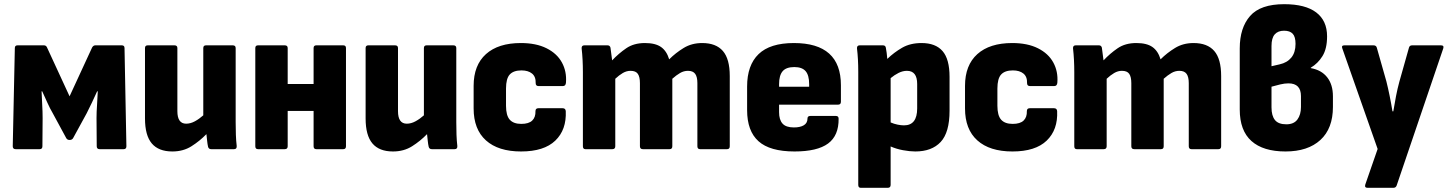

<svg xmlns="http://www.w3.org/2000/svg" viewBox="-20 -714 6940 919"><path d="M55 0Q41 0 41 -14L51 -484Q51 -497 64 -497H190Q201 -497 205 -487L313 -253L421 -487Q427 -497 436 -497H563Q576 -497 576 -484L585 -14Q585 0 572 0H457Q443 0 443 -14L442 -149Q442 -178 444.5 -212.5Q447 -247 448 -277H445Q433 -251 420 -223Q407 -195 395 -172L330 -53Q325 -44 313 -44Q302 -44 297 -53L232 -173Q219 -195 206.5 -223Q194 -251 182 -277H179Q180 -248 182 -213.5Q184 -179 184 -149L183 -14Q183 0 170 0Z M805 11Q739 11 706.5 -27.5Q674 -66 674 -147V-484Q674 -497 687 -497H815Q829 -497 829 -484V-182Q829 -122 871 -122Q892 -122 913 -133.5Q934 -145 953 -162V-484Q953 -497 966 -497H1094Q1108 -497 1108 -484V-129Q1108 -97 1109 -69Q1110 -41 1113 -15Q1114 0 1100 0H991Q979 0 976 -11Q973 -24 971.5 -39.5Q970 -55 968 -72Q936 -39 896.5 -14Q857 11 805 11Z M1215 0Q1202 0 1202 -14V-484Q1202 -497 1215 -497H1343Q1357 -497 1357 -484V-312H1481V-484Q1481 -497 1494 -497H1623Q1636 -497 1636 -484V-14Q1636 0 1623 0H1494Q1481 0 1481 -14V-183H1357V-14Q1357 0 1343 0Z M1861 11Q1795 11 1762.5 -27.5Q1730 -66 1730 -147V-484Q1730 -497 1743 -497H1871Q1885 -497 1885 -484V-182Q1885 -122 1927 -122Q1948 -122 1969 -133.5Q1990 -145 2009 -162V-484Q2009 -497 2022 -497H2150Q2164 -497 2164 -484V-129Q2164 -97 2165 -69Q2166 -41 2169 -15Q2170 0 2156 0H2047Q2035 0 2032 -11Q2029 -24 2027.5 -39.5Q2026 -55 2024 -72Q1992 -39 1952.5 -14Q1913 11 1861 11Z M2474 11Q2365 11 2306 -42Q2247 -95 2247 -195V-303Q2247 -402 2306 -455Q2365 -508 2473 -508Q2546 -508 2596 -483Q2646 -458 2669.5 -415Q2693 -372 2689 -319Q2688 -302 2674 -302H2558Q2544 -302 2544 -316Q2545 -347 2526.5 -362Q2508 -377 2476 -377Q2438 -377 2420 -357.5Q2402 -338 2402 -290V-208Q2402 -161 2420 -141Q2438 -121 2475 -121Q2511 -121 2527.5 -137Q2544 -153 2543 -182Q2543 -196 2557 -196H2673Q2687 -196 2688 -182Q2692 -93 2638 -41Q2584 11 2474 11Z M2782 0Q2770 0 2770 -14V-368Q2770 -430 2764 -482Q2763 -497 2777 -497H2888Q2899 -497 2902 -486Q2906 -460 2910 -425Q2941 -458 2977.5 -483Q3014 -508 3067 -508Q3117 -508 3144 -489Q3171 -470 3183 -430Q3214 -461 3252.5 -484.5Q3291 -508 3341 -508Q3407 -508 3440 -470Q3473 -432 3473 -350V-14Q3473 0 3460 0H3331Q3318 0 3318 -14V-316Q3318 -346 3307.5 -360.5Q3297 -375 3273 -375Q3253 -375 3235 -364.5Q3217 -354 3198 -337V-14Q3198 0 3185 0H3057Q3043 0 3043 -14V-316Q3043 -346 3033 -360.5Q3023 -375 2998 -375Q2979 -375 2961 -364.5Q2943 -354 2925 -337V-14Q2925 0 2911 0Z M3783 11Q3665 11 3610.5 -38Q3556 -87 3556 -187V-300Q3556 -402 3611 -455Q3666 -508 3780 -508Q4005 -508 4005 -306V-227Q4005 -213 3991 -213H3709V-177Q3709 -141 3725.5 -122.5Q3742 -104 3780 -104Q3810 -104 3827.5 -114.5Q3845 -125 3845 -147Q3845 -159 3859 -159H3981Q3994 -159 3994 -146Q3995 -65 3943.5 -27Q3892 11 3783 11ZM3709 -299H3853V-311Q3853 -354 3836 -373.5Q3819 -393 3782 -393Q3743 -393 3726 -373Q3709 -353 3709 -311Z M4100 185Q4088 185 4088 171V-370Q4088 -401 4086.5 -429Q4085 -457 4082 -482Q4081 -497 4095 -497H4206Q4218 -497 4220 -486Q4222 -475 4224 -461Q4226 -447 4227 -432Q4259 -463 4298 -485.5Q4337 -508 4391 -508Q4458 -508 4491.5 -469.5Q4525 -431 4525 -346V-184Q4525 -80 4482.5 -34.5Q4440 11 4361 11Q4335 11 4302.5 5Q4270 -1 4243 -13V171Q4243 185 4229 185ZM4321 -375Q4301 -375 4281 -365Q4261 -355 4243 -340V-128Q4259 -121 4276 -117.5Q4293 -114 4307 -114Q4370 -114 4370 -195V-312Q4370 -375 4321 -375Z M4826 11Q4717 11 4658 -42Q4599 -95 4599 -195V-303Q4599 -402 4658 -455Q4717 -508 4825 -508Q4898 -508 4948 -483Q4998 -458 5021.5 -415Q5045 -372 5041 -319Q5040 -302 5026 -302H4910Q4896 -302 4896 -316Q4897 -347 4878.5 -362Q4860 -377 4828 -377Q4790 -377 4772 -357.5Q4754 -338 4754 -290V-208Q4754 -161 4772 -141Q4790 -121 4827 -121Q4863 -121 4879.5 -137Q4896 -153 4895 -182Q4895 -196 4909 -196H5025Q5039 -196 5040 -182Q5044 -93 4990 -41Q4936 11 4826 11Z M5134 0Q5122 0 5122 -14V-368Q5122 -430 5116 -482Q5115 -497 5129 -497H5240Q5251 -497 5254 -486Q5258 -460 5262 -425Q5293 -458 5329.5 -483Q5366 -508 5419 -508Q5469 -508 5496 -489Q5523 -470 5535 -430Q5566 -461 5604.5 -484.5Q5643 -508 5693 -508Q5759 -508 5792 -470Q5825 -432 5825 -350V-14Q5825 0 5812 0H5683Q5670 0 5670 -14V-316Q5670 -346 5659.5 -360.5Q5649 -375 5625 -375Q5605 -375 5587 -364.5Q5569 -354 5550 -337V-14Q5550 0 5537 0H5409Q5395 0 5395 -14V-316Q5395 -346 5385 -360.5Q5375 -375 5350 -375Q5331 -375 5313 -364.5Q5295 -354 5277 -337V-14Q5277 0 5263 0Z M6133 11Q6026 11 5970 -39Q5914 -89 5914 -190V-482Q5914 -581 5963.5 -637.5Q6013 -694 6127 -694Q6228 -694 6280 -654.5Q6332 -615 6332 -540Q6332 -481 6310 -445.5Q6288 -410 6254 -390V-388Q6305 -379 6332.5 -344Q6360 -309 6360 -253V-202Q6360 -99 6300 -44Q6240 11 6133 11ZM6066 -397 6105 -406Q6141 -414 6161 -438.5Q6181 -463 6181 -504Q6181 -538 6167.5 -552.5Q6154 -567 6126 -567Q6097 -567 6081.5 -549.5Q6066 -532 6066 -494ZM6137 -119Q6173 -119 6190 -142Q6207 -165 6207 -202V-254Q6207 -315 6147 -315Q6129 -315 6108 -310Q6087 -305 6066 -299V-200Q6066 -160 6082.5 -139.5Q6099 -119 6137 -119Z M6526 185Q6510 185 6515 169L6574 -1L6405 -482Q6399 -497 6415 -497H6554Q6567 -497 6570 -486L6616 -324Q6624 -292 6631.5 -255Q6639 -218 6645 -181H6649Q6655 -218 6662 -254Q6669 -290 6678 -323L6724 -486Q6727 -497 6739 -497H6877Q6893 -497 6888 -482L6665 174Q6661 185 6649 185Z"/></svg>

Font: Sofia Sans Semi Condensed Black
Style: Regular
Weight: 900
Designer: Botio Nikoltchev, Ani Petrova
Foundry: lettersoup
Version: Version 4.100; ttfautohint (v1.8.4.7-5d5b)